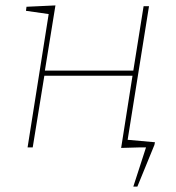

<svg xmlns="http://www.w3.org/2000/svg" viewBox="-20 -545 652 710"><path d="M531 -522 452 -28 553 -19 551 -9 488 145H473L520 0H499L428 2L470 -265H144L101 0H82L160 -493L76 -505L78 -520L185 -525L146 -284H473L511 -522Z"/></svg>

Font: Bitter Pro Thin
Style: Italic
Weight: 250
Italic angle: -9°
Designer: Sol Matas, and Bitter project Authors
Foundry: Sol Matas
Version: Version 1.010